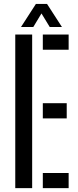

<svg xmlns="http://www.w3.org/2000/svg" viewBox="-20 -980 406 1000"><path d="M59.5 0V-800H147.5V0ZM203 0V-79H337.5V0ZM203 -363.5V-442.5H327.5V-363.5ZM203 -721V-800H337.5V-721ZM89.5 -839.5 167 -959.5H225L302.5 -839.5H239L196 -910L153.5 -839.5Z"/></svg>

Font: Big Shoulders Stencil Text Thin Medium
Style: Regular
Weight: 500
Version: Version 2.001